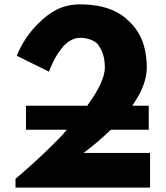

<svg xmlns="http://www.w3.org/2000/svg" viewBox="-20 -862 758 879"><path d="M485 -266H486L489 -268H660L661 -269V-377L660 -378H586L596 -394C629 -443 652 -499 652 -552C652 -611 641 -694 580 -755L572 -763C529 -808 459 -842 346 -842C261 -842 205 -804 156 -755L149 -748C94 -693 65 -628 57 -607L58 -606L204 -534C209 -547 230 -605 271 -651V-652L273 -654C292 -672 317 -689 346 -689C382 -689 410 -677 428 -660L429 -659V-657C458 -621 460 -573 460 -553C460 -506 428 -445 382 -382L380 -378H100L99 -377V-269L100 -268H286L271 -251V-250C265 -244 259 -237 252 -230C155 -130 54 -46 54 -46L51 -43V-4L52 -3H666L667 -4V-161L666 -162H363L386 -180C407 -196 445 -227 485 -266Z"/></svg>

Font: Hussar Woodtype
Style: SeBd
Weight: 900
Foundry: Cannot Into Space Fonts
Version: Version 1.07